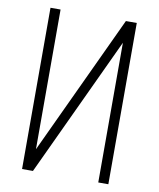

<svg xmlns="http://www.w3.org/2000/svg" viewBox="-88 -869 776 938"><g transform="rotate(10 300.0 -400.0)"><path d="M86 0V-800H136V0H86L460 -800H514V0H464V-800H514L140 0Z"/></g></svg>

Font: Victor Mono Thin
Style: Regular
Weight: 100
Monospace: yes
Designer: Rune Bjørnerås
Version: Version 1.561;gftools[0.9.30]